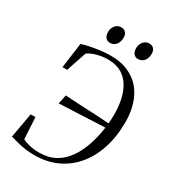

<svg xmlns="http://www.w3.org/2000/svg" viewBox="-222 -1047 1047 1170"><g transform="rotate(30 301.5 -462.0)"><path d="M208.5 7.5Q180 7.5 152.2 4Q124.5 0.5 95.8 -6.2Q67 -13 35 -22.5L66 -197H99.5L108 -46Q120.5 -38 153.8 -29.2Q187 -20.5 226.5 -20.5Q291 -20.5 338.5 -47Q386 -73.5 418.5 -120Q451 -166.5 471.2 -226.8Q491.5 -287 501 -354.5L180 -340L194 -404Q233 -401 271.8 -399Q310.5 -397 349.2 -395.2Q388 -393.5 426.8 -391.5Q465.5 -389.5 504.5 -386.5Q506 -404 506.8 -421.2Q507.5 -438.5 507.5 -453Q507.5 -501.5 498.2 -548.5Q489 -595.5 467.2 -634.2Q445.5 -673 408.5 -696.8Q371.5 -720.5 316 -722.5Q287.5 -723.5 259.2 -718.5Q231 -713.5 207.8 -704.5Q184.5 -695.5 170 -684.5Q166 -671.5 159.8 -653Q153.5 -634.5 146.5 -614.2Q139.5 -594 133.5 -575.2Q127.5 -556.5 123.5 -543H90L114 -720Q132 -726.5 164.5 -733.5Q197 -740.5 235.8 -745.8Q274.5 -751 310.5 -751Q383 -751 435.8 -727.2Q488.5 -703.5 522.8 -661.8Q557 -620 573.5 -564.5Q590 -509 590 -445.5Q590 -342.5 562.8 -259Q535.5 -175.5 485.2 -116Q435 -56.5 364.8 -24.5Q294.5 7.5 208.5 7.5ZM265 -815.5Q246.5 -815.5 234.8 -829Q223 -842.5 223 -869Q223 -894 238.8 -913.2Q254.5 -932.5 279.5 -932.5Q301 -932.5 312 -919Q323 -905.5 323 -886.5Q323 -853 307 -834.2Q291 -815.5 265 -815.5ZM462.5 -815.5Q444 -815.5 432.2 -829Q420.5 -842.5 420.5 -869Q420.5 -894 436.2 -913.2Q452 -932.5 477 -932.5Q498.5 -932.5 509.5 -919Q520.5 -905.5 520.5 -886.5Q520.5 -853 504.5 -834.2Q488.5 -815.5 462.5 -815.5Z"/></g></svg>

Font: Merriweather 144pt Light
Style: Italic
Weight: 300
Italic angle: -7.8°
Version: Version 2.101